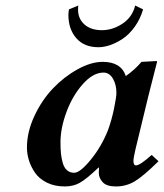

<svg xmlns="http://www.w3.org/2000/svg" viewBox="-20 -669 597 699"><path d="M373 -194.8Q386.2 -230.5 395 -272.9Q403.8 -315.4 403.8 -331.1Q403.8 -361.3 390.9 -383.1Q377.9 -404.8 356.9 -404.8Q318.8 -404.8 281.5 -362.8Q244.1 -320.8 222.2 -261.7Q200.2 -202.6 200.2 -150.9Q200.2 -127.4 201.9 -110.1Q203.6 -92.8 208.5 -75.7Q213.4 -58.6 223.9 -49.3Q234.4 -40 250 -40Q271.5 -40 310.3 -87.4Q349.1 -134.8 373 -194.8ZM339.8 -39.1Q339.8 -52.2 340.8 -58.1L338.9 -59.1Q293.5 -16.1 270 -3.2Q246.6 9.8 215.8 9.8Q178.7 9.8 150.6 -4.2Q122.6 -18.1 107.4 -40.3Q92.3 -62.5 85.2 -85.7Q78.1 -108.9 78.1 -131.8Q78.1 -188.5 105.2 -246.6Q132.3 -304.7 172.9 -347.2Q213.4 -389.6 262.5 -416.7Q311.5 -443.8 354 -443.8Q420.9 -443.8 438 -392.1Q471.2 -415.5 495.1 -443.8L549.8 -446.8Q551.8 -446.8 551.8 -443.8L520.5 -320.8L473.1 -125Q465.8 -93.3 465.8 -83Q465.8 -66.9 475.1 -66.9Q489.7 -66.9 532.2 -105L557.1 -82Q502.4 -28.3 471.2 -9.3Q439.9 9.8 401.9 9.8Q368.2 9.8 354 -5.6Q339.8 -21 339.8 -39.1ZM265.1 -648.9Q264.2 -643.1 264.2 -633.8Q264.2 -600.6 287.6 -579.8Q311 -559.1 351.1 -559.1Q389.6 -559.1 425.5 -582.5Q461.4 -606 472.2 -648.9L501 -634.8Q490.2 -598.6 470 -570.8Q449.7 -543 426.3 -527.6Q402.8 -512.2 380.4 -504.6Q357.9 -497.1 337.9 -497.1Q286.6 -497.1 257.8 -530Q229 -563 229 -615.2Q229 -621.1 231 -634.8Z"/></svg>

Font: Linux Libertine G
Style: Bold Italic
Weight: 700
Italic angle: -11.5°
Designer: Philipp H. Poll
Foundry: Philipp H. Poll
Version: Version 4.1.0